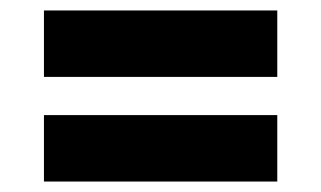

<svg xmlns="http://www.w3.org/2000/svg" viewBox="-20 -525 614 367"><path d="M64 -378V-505H510V-378ZM64 -178V-305H510V-178Z"/></svg>

Font: Montagu Slab
Style: Bold
Weight: 700
Designer: Florian Karsten
Foundry: Florian Karsten
Version: Version 1.000